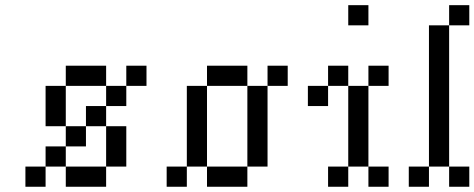

<svg xmlns="http://www.w3.org/2000/svg" viewBox="-20 -712 1809 732"><path d="M230.8 -461.5H307.7V-384.6H230.8ZM307.7 -461.5H384.6V-384.6H307.7ZM461.5 -461.5H538.5V-384.6H461.5ZM384.6 -384.6H461.5V-307.7H384.6ZM307.7 -307.7H384.6V-230.8H307.7ZM230.8 -230.8H307.7V-153.8H230.8ZM153.8 -153.8H230.8V-76.9H153.8ZM76.9 -76.9H153.8V0H76.9ZM153.8 -384.6H230.8V-307.7H153.8ZM153.8 -307.7H230.8V-230.8H153.8ZM384.6 -230.8H461.5V-153.8H384.6ZM384.6 -153.8H461.5V-76.9H384.6ZM307.7 -76.9H384.6V0H307.7ZM230.8 -76.9H307.7V0H230.8Z M615.4 -76.9H692.3V0H615.4ZM692.3 -153.8H769.2V-76.9H692.3ZM692.3 -230.8H769.2V-153.8H692.3ZM692.3 -307.7H769.2V-230.8H692.3ZM692.3 -384.6H769.2V-307.7H692.3ZM769.2 -76.9H846.2V0H769.2ZM846.2 -76.9H923.1V0H846.2ZM923.1 -153.8H1000V-76.9H923.1ZM923.1 -230.8H1000V-153.8H923.1ZM923.1 -307.7H1000V-230.8H923.1ZM923.1 -384.6H1000V-307.7H923.1ZM769.2 -461.5H846.2V-384.6H769.2ZM846.2 -461.5H923.1V-384.6H846.2ZM1000 -461.5H1076.9V-384.6H1000Z M1230.8 -76.9H1307.7V0H1230.8ZM1384.6 -76.9H1461.5V0H1384.6ZM1307.7 -153.8H1384.6V-76.9H1307.7ZM1307.7 -230.8H1384.6V-153.8H1307.7ZM1307.7 -307.7H1384.6V-230.8H1307.7ZM1307.7 -384.6H1384.6V-307.7H1307.7ZM1230.8 -461.5H1307.7V-384.6H1230.8ZM1153.8 -384.6H1230.8V-307.7H1153.8ZM1307.7 -692.3H1384.6V-615.4H1307.7ZM1384.6 -461.5H1461.5V-384.6H1384.6Z M1538.5 -76.9H1615.4V0H1538.5ZM1692.3 -76.9H1769.2V0H1692.3ZM1615.4 -153.8H1692.3V-76.9H1615.4ZM1615.4 -230.8H1692.3V-153.8H1615.4ZM1615.4 -307.7H1692.3V-230.8H1615.4ZM1615.4 -384.6H1692.3V-307.7H1615.4ZM1615.4 -461.5H1692.3V-384.6H1615.4ZM1615.4 -538.5H1692.3V-461.5H1615.4ZM1615.4 -615.4H1692.3V-538.5H1615.4ZM1692.3 -692.3H1769.2V-615.4H1692.3Z"/></svg>

Font: Jacquarda Bastarda 9
Style: Regular
Weight: 400
Designer: Sarah Cadigan-Fried
Version: Version 1.000; ttfautohint (v1.8.4.7-5d5b)